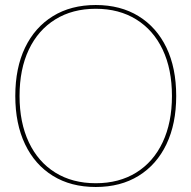

<svg xmlns="http://www.w3.org/2000/svg" viewBox="-20 -735 764 766"><path d="M362 -715Q461 -715 533 -670.5Q605 -626 644 -545Q683 -464 683 -352Q683 -241 644 -159.5Q605 -78 533 -33.5Q461 11 362 11Q263 11 191 -33.5Q119 -78 80 -159.5Q41 -241 41 -352Q41 -464 80 -545Q119 -626 191 -670.5Q263 -715 362 -715ZM362 -700Q269 -700 200.5 -657.5Q132 -615 95 -537Q58 -459 58 -352Q58 -246 95 -167.5Q132 -89 200.5 -46.5Q269 -4 362 -4Q455 -4 523.5 -46.5Q592 -89 629 -167.5Q666 -246 666 -352Q666 -459 629 -537Q592 -615 523.5 -657.5Q455 -700 362 -700Z"/></svg>

Font: Prodigy Sans Thin
Style: Regular
Weight: 100
Designer: Wei Huang
Foundry: Wei Huang
Version: Version 1.003; ttfautohint (v1.8.3)